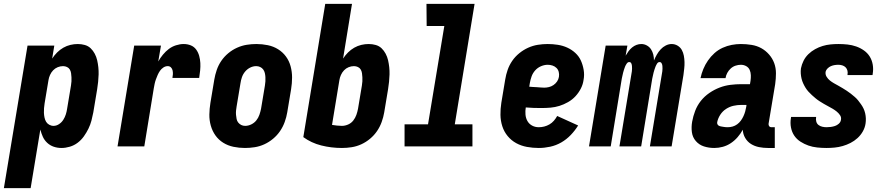

<svg xmlns="http://www.w3.org/2000/svg" viewBox="-56 -755 4576 990"><path d="M-36 215 86 -520H224L213 -453Q224 -470 238.5 -484.5Q253 -499 270.5 -509Q288 -519 307 -523.5Q326 -528 345 -528Q364 -528 381.5 -523Q399 -518 411.5 -506Q424 -494 432.5 -478Q441 -462 445 -444.5Q449 -427 451 -408.5Q453 -390 452.5 -371Q452 -352 450 -333Q448 -314 445 -295L425 -175Q421 -154 415.5 -133Q410 -112 400 -91.5Q390 -71 376.5 -52Q363 -33 344.5 -19Q326 -5 304 1.5Q282 8 261 8Q240 8 221 1.5Q202 -5 187.5 -18.5Q173 -32 165 -49.5Q157 -67 152 -87L102 215ZM220 -106Q235 -106 248.5 -115Q262 -124 270.5 -137.5Q279 -151 283.5 -165.5Q288 -180 290 -194L310 -314Q312 -325 312.5 -335.5Q313 -346 312.5 -356.5Q312 -367 310.5 -377.5Q309 -388 304 -396.5Q299 -405 289.5 -409.5Q280 -414 269 -414Q255 -414 241.5 -408.5Q228 -403 218 -392.5Q208 -382 202 -368.5Q196 -355 194 -342L174 -222Q172 -209 171 -197Q170 -185 170.5 -173Q171 -161 173.5 -149Q176 -137 181.5 -127.5Q187 -118 197.5 -112Q208 -106 220 -106Z M550 0 636 -520H774L760 -438Q770 -456 784 -473Q798 -490 814.5 -502.5Q831 -515 851.5 -521.5Q872 -528 891 -528Q911 -528 928 -521Q945 -514 955.5 -499.5Q966 -485 971 -467Q976 -449 977 -430Q978 -411 976 -391.5Q974 -372 971 -353H833Q835 -363 835.5 -372.5Q836 -382 834 -391.5Q832 -401 825.5 -407.5Q819 -414 809 -414Q797 -414 786.5 -407Q776 -400 769 -390Q762 -380 757 -368.5Q752 -357 748 -346Q744 -335 741.5 -323.5Q739 -312 737 -300L688 0Z M1207 8Q1177 8 1148 2Q1119 -4 1095 -19Q1071 -34 1055 -56.5Q1039 -79 1031 -107Q1023 -135 1023.5 -164.5Q1024 -194 1029 -225L1049 -345Q1053 -369 1061.5 -394Q1070 -419 1085 -441Q1100 -463 1121 -480.5Q1142 -498 1166.5 -509Q1191 -520 1216 -524Q1241 -528 1266 -528Q1296 -528 1325 -522Q1354 -516 1378 -501Q1402 -486 1418.5 -463.5Q1435 -441 1442.5 -413Q1450 -385 1450 -355.5Q1450 -326 1445 -295L1425 -175Q1421 -151 1412 -126Q1403 -101 1388 -79Q1373 -57 1352 -39.5Q1331 -22 1307 -11Q1283 0 1257.5 4Q1232 8 1207 8ZM1208 -106Q1224 -106 1239.5 -113.5Q1255 -121 1265.5 -134Q1276 -147 1281.5 -163Q1287 -179 1290 -194L1310 -314Q1312 -325 1312.5 -336Q1313 -347 1312.5 -357.5Q1312 -368 1309.5 -378.5Q1307 -389 1301 -397Q1295 -405 1285.5 -409.5Q1276 -414 1265 -414Q1249 -414 1234 -406.5Q1219 -399 1208 -386Q1197 -373 1191.5 -357Q1186 -341 1184 -326L1164 -206Q1162 -195 1161 -184Q1160 -173 1161 -162.5Q1162 -152 1164 -141.5Q1166 -131 1172.5 -123Q1179 -115 1188 -110.5Q1197 -106 1208 -106Z M1707 8Q1652 8 1600.5 -5Q1549 -18 1508 -48L1621 -735H1759L1713 -453Q1724 -470 1738.5 -484.5Q1753 -499 1770.5 -509Q1788 -519 1807 -523.5Q1826 -528 1845 -528Q1864 -528 1881.5 -523Q1899 -518 1911.5 -506Q1924 -494 1932.5 -478Q1941 -462 1945 -444.5Q1949 -427 1951 -408.5Q1953 -390 1952.5 -371Q1952 -352 1950 -333Q1948 -314 1945 -295L1925 -175Q1921 -151 1912 -126Q1903 -101 1888 -79Q1873 -57 1852 -39.5Q1831 -22 1807 -11Q1783 0 1757.5 4Q1732 8 1707 8ZM1707 -106Q1723 -106 1739 -113Q1755 -120 1765.5 -133.5Q1776 -147 1781.5 -162.5Q1787 -178 1790 -194L1810 -314Q1812 -325 1812.5 -335.5Q1813 -346 1812.5 -356.5Q1812 -367 1810.5 -377.5Q1809 -388 1804 -396.5Q1799 -405 1789.5 -409.5Q1780 -414 1769 -414Q1755 -414 1741.5 -408.5Q1728 -403 1718 -392.5Q1708 -382 1702 -368.5Q1696 -355 1694 -342L1656 -111Q1669 -109 1681.5 -107.5Q1694 -106 1707 -106Z M2030 0V-114H2151L2235 -621H2144L2143 -735H2391L2289 -114H2380V0Z M2722 8Q2691 8 2661 2.5Q2631 -3 2605.5 -17Q2580 -31 2561.5 -53.5Q2543 -76 2534 -104Q2525 -132 2524.5 -162.5Q2524 -193 2529 -225L2549 -345Q2553 -370 2561.5 -394.5Q2570 -419 2585 -441Q2600 -463 2621.5 -480.5Q2643 -498 2667.5 -509Q2692 -520 2717.5 -524Q2743 -528 2768 -528Q2794 -528 2820 -524Q2846 -520 2869 -509.5Q2892 -499 2910.5 -482Q2929 -465 2939 -443Q2949 -421 2953.5 -395Q2958 -369 2953 -343Q2950 -320 2939 -298.5Q2928 -277 2911.5 -259Q2895 -241 2873 -228.5Q2851 -216 2828.5 -209Q2806 -202 2783 -200Q2760 -198 2738 -198Q2717 -198 2696.5 -198.5Q2676 -199 2655 -201Q2652 -183 2653.5 -164.5Q2655 -146 2663.5 -131Q2672 -116 2687.5 -107.5Q2703 -99 2722 -99Q2736 -99 2750 -102.5Q2764 -106 2777 -113.5Q2790 -121 2800 -132.5Q2810 -144 2817 -157L2925 -108Q2909 -82 2887 -59Q2865 -36 2838 -20.5Q2811 -5 2781 1.5Q2751 8 2722 8ZM2750 -303Q2762 -303 2774.5 -306Q2787 -309 2798 -316.5Q2809 -324 2816.5 -335Q2824 -346 2826 -359Q2828 -372 2825 -384Q2822 -396 2813.5 -404.5Q2805 -413 2793 -417Q2781 -421 2768 -421Q2751 -421 2733.5 -413.5Q2716 -406 2703.5 -392Q2691 -378 2685 -361Q2679 -344 2676 -327L2673 -308Q2683 -307 2692 -306.5Q2701 -306 2711 -305.5Q2721 -305 2730.5 -304Q2740 -303 2750 -303Z M2981 0 3067 -520H3179L3170 -468Q3177 -480 3185 -491Q3193 -502 3203.5 -510.5Q3214 -519 3226 -523.5Q3238 -528 3251 -528Q3266 -528 3279.5 -520.5Q3293 -513 3301 -500.5Q3309 -488 3312.5 -473.5Q3316 -459 3316 -443Q3322 -458 3330.5 -473Q3339 -488 3350.5 -500.5Q3362 -513 3377 -520.5Q3392 -528 3407 -528Q3424 -528 3438 -519.5Q3452 -511 3459.5 -497.5Q3467 -484 3470 -468Q3473 -452 3473.5 -435Q3474 -418 3472 -401.5Q3470 -385 3468 -368L3407 0H3295L3359 -387Q3360 -394 3360 -401Q3360 -408 3359.5 -415Q3359 -422 3355.5 -428.5Q3352 -435 3345 -435Q3337 -435 3332 -427Q3327 -419 3324 -411.5Q3321 -404 3318.5 -396Q3316 -388 3314 -380.5Q3312 -373 3310.5 -365Q3309 -357 3307 -349L3250 0H3138L3202 -387Q3203 -394 3203 -401Q3203 -408 3202.5 -415Q3202 -422 3199 -428.5Q3196 -435 3188 -435Q3181 -435 3175.5 -427Q3170 -419 3167 -411.5Q3164 -404 3161.5 -396Q3159 -388 3157 -380.5Q3155 -373 3153.5 -365Q3152 -357 3150 -349L3093 0Z M3627 8Q3599 8 3574 0Q3549 -8 3532 -27.5Q3515 -47 3511.5 -73.5Q3508 -100 3513 -128Q3518 -156 3528.5 -183.5Q3539 -211 3557.5 -234.5Q3576 -258 3601.5 -275.5Q3627 -293 3654.5 -303.5Q3682 -314 3710.5 -317.5Q3739 -321 3766 -321H3811L3814 -339Q3816 -353 3815.5 -367.5Q3815 -382 3809.5 -394.5Q3804 -407 3791.5 -414Q3779 -421 3764 -421Q3751 -421 3737 -416.5Q3723 -412 3712 -402Q3701 -392 3694 -379Q3687 -366 3685 -352H3556Q3561 -376 3570.5 -399Q3580 -422 3594.5 -443Q3609 -464 3628 -481Q3647 -498 3670 -508.5Q3693 -519 3717 -523.5Q3741 -528 3764 -528Q3792 -528 3819.5 -523.5Q3847 -519 3869.5 -506.5Q3892 -494 3909.5 -474Q3927 -454 3936 -429.5Q3945 -405 3945 -377Q3945 -349 3941 -321L3907 -117Q3906 -110 3910 -104.5Q3914 -99 3922 -99H3939V8H3904Q3880 8 3857.5 3.5Q3835 -1 3816.5 -12.5Q3798 -24 3786.5 -43.5Q3775 -63 3774 -86Q3763 -66 3747.5 -48Q3732 -30 3712.5 -17Q3693 -4 3671 2Q3649 8 3627 8ZM3696 -99Q3709 -99 3721.5 -102.5Q3734 -106 3745 -114Q3756 -122 3764 -133Q3772 -144 3777.5 -156Q3783 -168 3786.5 -180.5Q3790 -193 3792 -205L3793 -214H3766Q3746 -214 3726 -209.5Q3706 -205 3688 -193.5Q3670 -182 3658 -163.5Q3646 -145 3642 -125Q3641 -119 3643.5 -114Q3646 -109 3651 -106.5Q3656 -104 3662 -103Q3668 -102 3673.5 -101Q3679 -100 3684.5 -99.5Q3690 -99 3696 -99Z M4206 8Q4182 8 4158 5.5Q4134 3 4112.5 -4.5Q4091 -12 4071.5 -24.5Q4052 -37 4039.5 -55.5Q4027 -74 4022.5 -97.5Q4018 -121 4022 -145L4023 -152H4152V-150Q4150 -139 4153 -128Q4156 -117 4164.5 -110.5Q4173 -104 4184 -101.5Q4195 -99 4206 -99Q4217 -99 4228 -100.5Q4239 -102 4249.5 -105.5Q4260 -109 4269 -117Q4278 -125 4280 -136Q4283 -150 4275.5 -161Q4268 -172 4258 -180Q4248 -188 4237 -194.5Q4226 -201 4214.5 -207Q4203 -213 4192 -219.5Q4181 -226 4170 -233Q4159 -240 4149.5 -248Q4140 -256 4130.5 -264.5Q4121 -273 4112.5 -282.5Q4104 -292 4097.5 -302.5Q4091 -313 4085.5 -325Q4080 -337 4077 -349.5Q4074 -362 4073 -375.5Q4072 -389 4074 -403Q4078 -423 4087.5 -442Q4097 -461 4112.5 -476Q4128 -491 4147 -501.5Q4166 -512 4186 -518Q4206 -524 4226.5 -526Q4247 -528 4267 -528Q4291 -528 4314 -525.5Q4337 -523 4358.5 -515.5Q4380 -508 4398.5 -495Q4417 -482 4428.5 -463.5Q4440 -445 4444 -422Q4448 -399 4444 -375L4443 -368H4314V-371Q4316 -381 4313.5 -391Q4311 -401 4304 -408Q4297 -415 4287 -418Q4277 -421 4267 -421Q4257 -421 4247.5 -419.5Q4238 -418 4228.5 -414Q4219 -410 4211 -402Q4203 -394 4201 -385Q4199 -371 4206 -359.5Q4213 -348 4223 -340Q4233 -332 4244.5 -325.5Q4256 -319 4267 -313Q4278 -307 4288.5 -300.5Q4299 -294 4310 -287Q4321 -280 4331 -272Q4341 -264 4351 -255.5Q4361 -247 4368.5 -237.5Q4376 -228 4383.5 -217.5Q4391 -207 4396.5 -195.5Q4402 -184 4405 -171Q4408 -158 4408.5 -144.5Q4409 -131 4407 -118Q4404 -97 4393 -77.5Q4382 -58 4365.5 -43Q4349 -28 4329.5 -18Q4310 -8 4289 -2Q4268 4 4247 6Q4226 8 4206 8Z"/></svg>

Font: Iosevka SS18 Heavy
Style: Italic
Weight: 900
Italic angle: -9°
Monospace: yes
Designer: Belleve Invis
Foundry: Belleve Invis
Version: Version 25.1.1; ttfautohint (v1.8.4)